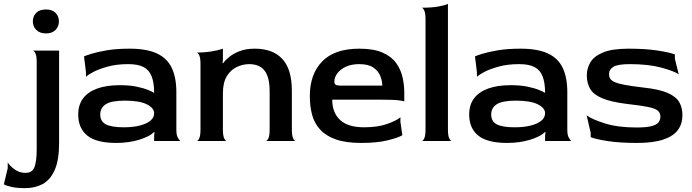

<svg xmlns="http://www.w3.org/2000/svg" viewBox="-125 -730 3585 994"><path d="M5 244Q-38 244 -66.5 237.5Q-95 231 -105 224L-85 141V111Q-75 128 -50 146.5Q-25 165 7 165Q42 165 53.5 135Q65 105 65 40V-408Q65 -440 58.5 -453.5Q52 -467 45 -468H181V10Q181 99 158 150.5Q135 202 95.5 223Q56 244 5 244ZM113 -557Q81 -557 63 -575Q45 -593 45 -619Q45 -646 62.5 -663.5Q80 -681 113 -681Q145 -681 162.5 -663.5Q180 -646 180 -619Q180 -593 162.5 -575Q145 -557 113 -557Z M477 10Q374 10 327 -28Q280 -66 280 -137Q280 -187 305 -220.5Q330 -254 378 -271.5Q426 -289 495 -289Q545 -289 581.5 -281.5Q618 -274 641 -264.5Q664 -255 673 -249Q673 -302 660 -335Q647 -368 618 -383Q589 -398 538 -398Q479 -398 432 -385Q385 -372 356.5 -356.5Q328 -341 320 -332V-356L310 -438Q318 -442 348 -451.5Q378 -461 428 -469.5Q478 -478 546 -478Q635 -478 688 -453Q741 -428 764.5 -378Q788 -328 788 -253V-60Q788 -32 794.5 -19.5Q801 -7 808 0H673V-27L675 -46L673 -47Q660 -34 640 -24Q620 -14 595.5 -6.5Q571 1 541 5.5Q511 10 477 10ZM515 -71Q565 -71 600.5 -80.5Q636 -90 654.5 -106Q673 -122 673 -144Q673 -171 635 -190Q597 -209 522 -209Q452 -209 423 -190.5Q394 -172 394 -137Q394 -101 423.5 -86Q453 -71 515 -71Z M893 0Q900 0 906.5 -14Q913 -28 913 -60V-398Q913 -430 906.5 -443.5Q900 -457 893 -458Q937 -458 974 -464.5Q1011 -471 1029 -478V-417L1027 -404L1029 -402Q1040 -417 1061 -434.5Q1082 -452 1115 -465Q1148 -478 1194 -478Q1287 -478 1336.5 -425Q1386 -372 1386 -259V-60Q1386 -28 1392.5 -14Q1399 0 1406 0H1251Q1258 0 1264.5 -14Q1271 -28 1271 -60V-256Q1271 -311 1257.5 -342Q1244 -373 1220.5 -385.5Q1197 -398 1166 -398Q1132 -398 1100.5 -383Q1069 -368 1049 -335Q1029 -302 1029 -247V-60Q1029 -28 1035.5 -14Q1042 0 1049 0Z M1745 10Q1666 10 1614.5 -8Q1563 -26 1533 -58.5Q1503 -91 1491 -135Q1479 -179 1479 -233Q1479 -346 1543 -412Q1607 -478 1735 -478Q1810 -478 1856 -457.5Q1902 -437 1926 -403.5Q1950 -370 1959 -330Q1968 -290 1968 -251V-204Q1968 -207 1940.5 -210.5Q1913 -214 1848 -214H1595Q1595 -147 1635.5 -109Q1676 -71 1760 -71Q1831 -71 1880 -88.5Q1929 -106 1948 -123V-99L1958 -30Q1937 -17 1882 -3.5Q1827 10 1745 10ZM1634 -287H1854Q1854 -312 1843.5 -337.5Q1833 -363 1807.5 -380.5Q1782 -398 1735 -398Q1694 -398 1665.5 -384.5Q1637 -371 1621.5 -350.5Q1606 -330 1606 -307Q1606 -297 1612 -292Q1618 -287 1634 -287Z M2058 0Q2065 0 2071.5 -14Q2078 -28 2078 -60V-630Q2078 -662 2071.5 -675.5Q2065 -689 2058 -690Q2110 -690 2145.5 -696.5Q2181 -703 2194 -710V-60Q2194 -28 2200.5 -14Q2207 0 2214 0Z M2501 10Q2398 10 2351 -28Q2304 -66 2304 -137Q2304 -187 2329 -220.5Q2354 -254 2402 -271.5Q2450 -289 2519 -289Q2569 -289 2605.5 -281.5Q2642 -274 2665 -264.5Q2688 -255 2697 -249Q2697 -302 2684 -335Q2671 -368 2642 -383Q2613 -398 2562 -398Q2503 -398 2456 -385Q2409 -372 2380.5 -356.5Q2352 -341 2344 -332V-356L2334 -438Q2342 -442 2372 -451.5Q2402 -461 2452 -469.5Q2502 -478 2570 -478Q2659 -478 2712 -453Q2765 -428 2788.5 -378Q2812 -328 2812 -253V-60Q2812 -32 2818.5 -19.5Q2825 -7 2832 0H2697V-27L2699 -46L2697 -47Q2684 -34 2664 -24Q2644 -14 2619.5 -6.5Q2595 1 2565 5.5Q2535 10 2501 10ZM2539 -71Q2589 -71 2624.5 -80.5Q2660 -90 2678.5 -106Q2697 -122 2697 -144Q2697 -171 2659 -190Q2621 -209 2546 -209Q2476 -209 2447 -190.5Q2418 -172 2418 -137Q2418 -101 2447.5 -86Q2477 -71 2539 -71Z M3174 10Q3081 10 3018.5 0Q2956 -10 2933 -20V-43L2912 -133Q2938 -113 3005.5 -91.5Q3073 -70 3170 -70Q3221 -70 3248 -77Q3275 -84 3284.5 -97Q3294 -110 3294 -126Q3294 -146 3280 -157.5Q3266 -169 3229 -176.5Q3192 -184 3120 -192Q3039 -202 2993.5 -221Q2948 -240 2930.5 -269.5Q2913 -299 2913 -341Q2913 -375 2931 -406.5Q2949 -438 2996 -458Q3043 -478 3129 -478Q3219 -478 3282 -468Q3345 -458 3369 -448V-425L3389 -345Q3365 -362 3298.5 -380Q3232 -398 3136 -398Q3073 -398 3050.5 -384Q3028 -370 3028 -346Q3028 -333 3034 -323Q3040 -313 3057.5 -305Q3075 -297 3110 -290.5Q3145 -284 3204 -277Q3289 -268 3332.5 -248.5Q3376 -229 3392 -200.5Q3408 -172 3408 -134Q3408 -89 3384.5 -57Q3361 -25 3309 -7.5Q3257 10 3174 10Z"/></svg>

Font: Red Rose Medium
Style: Regular
Weight: 500
Designer: Jaikishan Patel
Version: Version 2.000